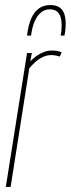

<svg xmlns="http://www.w3.org/2000/svg" viewBox="-20 -740 280 760"><path d="M106 -530 100 -497Q112 -510 126 -519.5Q140 -529 155 -534.5Q170 -540 185 -540Q196 -540 205.5 -538.5Q215 -537 224 -533L217 -516Q208 -519 199.5 -520.5Q191 -522 182 -522Q162 -522 141 -510Q120 -498 96 -470L22 0H3L87 -530ZM180 -720Q200 -720 213.5 -712Q227 -704 233.5 -687.5Q240 -671 240 -646Q240 -633 238.5 -620Q237 -607 235 -599H220Q222 -608 223 -617.5Q224 -627 224 -639Q224 -660 219 -674.5Q214 -689 203.5 -696Q193 -703 177 -703Q157 -703 142 -690.5Q127 -678 117 -655Q107 -632 103 -599H87Q92 -641 104 -667.5Q116 -694 134.5 -707Q153 -720 180 -720Z"/></svg>

Font: Georama ExtraCondensed Thin
Style: Italic
Weight: 100
Width: 2
Italic angle: -9°
Designer: Jean-Baptiste Levee
Foundry: Production Type
Version: Version 1.001